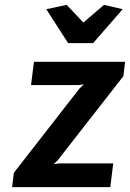

<svg xmlns="http://www.w3.org/2000/svg" viewBox="-20 -772 536 792"><path d="M409 -752 486 -734 364 -594H261L171 -734L255 -752L324 -679ZM30 0 37 -59 308 -407 326 -424 304 -421H108L120 -517H496L489 -458L219 -112L202 -95L225 -98H447L435 0Z"/></svg>

Font: Expletus Sans
Style: Bold Italic
Weight: 700
Italic angle: -7°
Version: Version 7.500